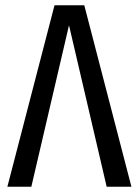

<svg xmlns="http://www.w3.org/2000/svg" viewBox="-20 -709 527 729"><path d="M479 0H385L242 -613L99 0H8L187 -689H300Z"/></svg>

Font: Fira Sans Compressed
Style: Regular
Weight: 400
Width: 1
Designer: bBox Type GmbH & Carrois Corporate GbR & Edenspiekermann AG
Foundry: bBox Type GmbH & Carrois Corporate GbR & Edenspiekermann AG
Version: Version 4.301